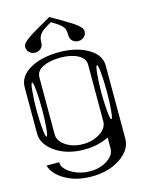

<svg xmlns="http://www.w3.org/2000/svg" viewBox="-171 -1122 1092 1430"><g transform="rotate(-15 375.0 -406.5)"><path d="M589.8 -521.5Q583 -449.2 583 -375Q583 -300.8 589.8 -228.5Q595.7 -167 604.5 -167Q613.3 -167 619.1 -228.5Q625 -290 625 -375Q625 -460 619.1 -521.5Q613.3 -583 604.5 -583Q595.7 -583 589.8 -521.5ZM89.8 -521.5Q83 -449.2 83 -375Q83 -300.8 89.8 -228.5Q95.7 -167 104.5 -167Q113.3 -167 119.1 -228.5Q125 -290 125 -375Q125 -460 119.1 -521.5Q113.3 -583 104.5 -583Q95.7 -583 89.8 -521.5ZM542 -167V-604.5Q542 -652.3 488.3 -680.7Q436.5 -708 354.5 -708Q272.5 -708 219.7 -681.6Q167 -655.3 167 -604.5V-167Q167 -116.2 221.7 -79.1Q276.4 -42 354.5 -42Q429.7 -42 486.3 -79.1Q542 -115.2 542 -167ZM667 0Q667 85.9 575.2 147.5Q484.4 208 354.5 208Q240.2 208 155.3 161.1Q69.3 113.3 47.9 42H145.5Q145.5 90.8 210 128.9Q274.4 167 354.5 167Q429.7 167 486.3 129.9Q542 93.8 542 42V-42Q456.1 0 354.5 0Q222.7 0 132.8 -60.5Q42 -122.1 42 -208V-562.5Q42 -648.4 131.8 -699.2Q221.7 -750 354.5 -750Q487.3 -750 577.1 -698.2Q667 -646.5 667 -562.5ZM581.1 -854.5Q581.1 -824.2 562.5 -808.6Q543 -792 518.6 -792Q494.1 -792 474.6 -808.6Q456.1 -824.2 456.1 -854.5Q456.1 -882.8 451.2 -897.5Q445.3 -916 428.7 -930.7Q411.1 -947.3 399.4 -954.1Q387.7 -961.9 355.5 -981.4L319.3 -960Q305.7 -952.1 290 -940.4Q276.4 -929.7 267.6 -918Q258.8 -906.2 252.9 -890.6Q248 -877 248 -854.5Q248 -824.2 229.5 -808.6Q210 -792 185.5 -792Q161.1 -792 141.6 -808.6Q123 -824.2 123 -854.5Q123 -873 152.3 -897.5Q182.6 -922.9 233.4 -952.1L354.5 -1021.5L447.3 -967.8Q511.7 -928.7 518.6 -923.8Q551.8 -900.4 564.5 -886.7Q581.1 -868.2 581.1 -854.5Z"/></g></svg>

Font: okolaksMetalik
Style: bold
Weight: 700
Width: 7
Version: Version 0.6